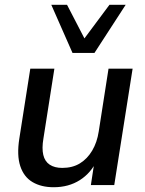

<svg xmlns="http://www.w3.org/2000/svg" viewBox="-20 -776 609 805"><path d="M205 9Q153 9 116.5 -12.5Q80 -34 65 -79.5Q50 -125 61 -195L107 -488H208L162 -195Q155 -154 161.5 -126.5Q168 -99 188.5 -85.5Q209 -72 241 -72Q284 -72 315 -91Q346 -110 366.5 -144.5Q387 -179 394 -225L435 -488H536L459 0H361L377 -105H387Q362 -51 315 -21Q268 9 205 9ZM284 -554 195 -756H261L334 -615L439 -756H507L376 -554Z"/></svg>

Font: Nunito Sans 12pt SemiBold
Style: Italic
Weight: 600
Italic angle: -9°
Designer: Vernon Adams
Foundry: Vernon Adams
Version: Version 3.101;gftools[0.9.27]